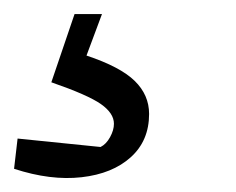

<svg xmlns="http://www.w3.org/2000/svg" viewBox="-58 -33 336 273"><path d="M48 -13H87L65 46Q113 62 133.5 82Q154 102 154 129Q154 167 128 190.5Q102 214 58 219Q14 224 -38 207L-33 164L85 176Q93 172 98.5 162Q104 152 104 143Q104 128 85.5 115Q67 102 15 84Z"/></svg>

Font: Piazzolla SC
Style: Italic
Weight: 400
Italic angle: -11.3°
Designer: Juan Pablo del Peral
Foundry: Huerta Tipografica
Version: Version 1.330